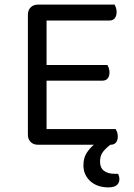

<svg xmlns="http://www.w3.org/2000/svg" viewBox="-20 -628 582 833"><path d="M145 0Q125 0 113 -12Q101 -24 101 -44V-564Q101 -584 113 -596Q125 -608 145 -608H477Q480 -603 483 -594.5Q486 -586 486 -576Q486 -559 478 -549Q470 -539 455 -539H182V-346H446Q449 -341 452 -332.5Q455 -324 455 -314Q455 -297 447 -287.5Q439 -278 424 -278H182V-68H482Q485 -63 488 -55Q491 -47 491 -36Q491 -19 483 -9.5Q475 0 460 0H459Q440 14 427 30.5Q414 47 414 73Q414 100 431 113Q448 126 477 126H492Q498 138 498 149Q498 165 487 175Q476 185 449 185Q427 185 407.5 178.5Q388 172 373.5 159.5Q359 147 350.5 129.5Q342 112 342 89Q342 57 356 35.5Q370 14 387 0H145Z"/></svg>

Font: Baloo Da 2
Style: Regular
Weight: 400
Designer: Noopur Datye, Sulekha Rajkumar and Ek Type
Foundry: Ek Type
Version: Version 1.640;hotconv 1.0.111;makeotfexe 2.5.65597; ttfautoh